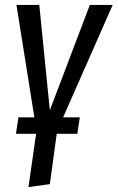

<svg xmlns="http://www.w3.org/2000/svg" viewBox="-20 -547 479 782"><path d="M439 -527 237 -69H305L295 -2H211L183 203L96 215L127 -2H45L55 -69H120L47 -527H140L183 -98L346 -527Z"/></svg>

Font: Fira Sans Extra Condensed
Style: Italic
Weight: 400
Width: 3
Italic angle: -8°
Designer: Carrois Corporate & Edenspiekermann AG
Foundry: Carrois Corporate GbR & Edenspiekermann AG
Version: Version 4.203